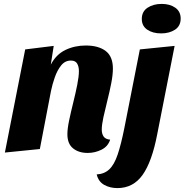

<svg xmlns="http://www.w3.org/2000/svg" viewBox="-20 -763 945 983"><path d="M429 20Q383 20 354 -3.5Q325 -27 325 -76Q325 -104 334 -147Q343 -190 355 -238Q367 -286 375.5 -329Q384 -372 384 -399Q384 -422 375 -437.5Q366 -453 343 -453Q313 -453 293 -428Q273 -403 260.5 -367Q248 -331 241 -297L184 0L5 18L109 -510L255 -528L240 -432Q267 -484 314.5 -507Q362 -530 419 -530Q484 -530 521 -502Q558 -474 558 -412Q558 -380 549.5 -336.5Q541 -293 529.5 -247.5Q518 -202 509.5 -163Q501 -124 501 -99Q501 -78 510.5 -64Q520 -50 544 -48Q533 -13 499.5 3.5Q466 20 429 20ZM805 -592Q762 -592 734 -611Q706 -630 706 -666Q706 -704 735.5 -723.5Q765 -743 808 -743Q850 -743 877.5 -723.5Q905 -704 905 -668Q905 -630 876 -611Q847 -592 805 -592ZM581 200Q543 200 513.5 183.5Q484 167 475 130Q514 128 539.5 104Q565 80 582.5 28Q600 -24 617 -109L696 -510L874 -528L785 -76Q758 65 710 132.5Q662 200 581 200Z"/></svg>

Font: Sansita Swashed
Style: Bold
Weight: 700
Designer: Pablo Cosgaya
Foundry: Omnibus-Type
Version: Version 1.003; ttfautohint (v1.8.3)